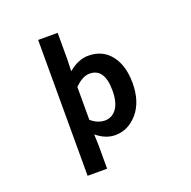

<svg xmlns="http://www.w3.org/2000/svg" viewBox="-169 -964 1337 1345"><g transform="rotate(-20 500.0 -291.5)"><path d="M256.8 214.8V-797.9H402.3V-596.7L399.4 -512.7Q472.7 -574.2 547.9 -574.2Q654.3 -574.2 714.8 -496.6Q775.4 -418.9 775.4 -289.1Q775.4 -150.4 705.6 -68.4Q635.7 13.7 538.1 13.7Q465.8 13.7 399.4 -42L402.3 44.9V214.8ZM625 -287.1Q625 -453.1 513.7 -453.1Q460.9 -453.1 402.3 -394.5V-149.4Q451.2 -107.4 504.9 -107.4Q558.6 -107.4 591.8 -153.3Q625 -199.2 625 -287.1Z"/></g></svg>

Font: GenEi Gothic M Regular
Style: Bold
Weight: 700
Designer: o_tamon (Modified); [Source Han Sans]
Ryoko NISHIZUKA  (kana & ideographs); Paul D. Hunt (Latin, Greek & Cyrillic); Wenl
Version: Version 1.1a;Original Version 1.004